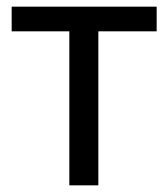

<svg xmlns="http://www.w3.org/2000/svg" viewBox="-20 -556 505 576"><path d="M188 0V-462H15V-536H450V-462H275V0Z"/></svg>

Font: Noto Sans Living
Style: Regular
Weight: 400
Designer: Monotype Design Team
Foundry: Monotype Imaging Inc.
Version: Version 2.013; ttfautohint (v1.8.4.7-5d5b)